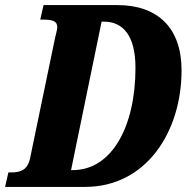

<svg xmlns="http://www.w3.org/2000/svg" viewBox="-41 -734 733 754"><path d="M-21 0H293C533 0 672 -216 672 -458C672 -624 579 -714 420 -714H130L117 -657H127C164 -657 184 -652 184 -627C184 -618 179 -603 175 -584L77 -112C67 -64 36 -57 4 -57H-8ZM245 -66H238L358 -649H367C444 -649 491 -592 491 -467C491 -239 399 -66 245 -66Z"/></svg>

Font: Noto Serif ExtraCondensed Black
Style: Italic
Weight: 900
Width: 2
Italic angle: -12°
Designer: Monotype Design Team
Foundry: Monotype Imaging Inc.
Version: Version 2.014